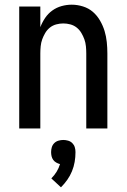

<svg xmlns="http://www.w3.org/2000/svg" viewBox="-20 -548 540 819"><path d="M62 0V-520H152V-432Q160 -453 172.5 -471.5Q185 -490 203 -503Q221 -516 242.5 -522Q264 -528 286 -528Q310 -528 334 -520.5Q358 -513 376 -497.5Q394 -482 406.5 -460.5Q419 -439 426 -416Q433 -393 435.5 -368.5Q438 -344 438 -320V0H348V-320Q348 -335 346.5 -350.5Q345 -366 340 -380Q335 -394 327 -407.5Q319 -421 307 -430.5Q295 -440 280 -444Q265 -448 250 -448Q235 -448 220 -444Q205 -440 193 -430.5Q181 -421 173 -407.5Q165 -394 160 -380Q155 -366 153.5 -350.5Q152 -335 152 -320V0ZM240 251 199 213Q212 200 221.5 184.5Q231 169 236 152Q228 150 220 145.5Q212 141 207 134Q202 127 200 118.5Q198 110 198 101Q198 90 201 80Q204 70 211.5 62.5Q219 55 229.5 52Q240 49 250 49Q260 49 270.5 52Q281 55 288.5 62.5Q296 70 299 80Q302 90 302 101Q302 122 298.5 142.5Q295 163 287 182.5Q279 202 267 219Q255 236 240 251Z"/></svg>

Font: Iosevka SS10 Medium
Style: Regular
Weight: 500
Monospace: yes
Designer: Belleve Invis
Foundry: Belleve Invis
Version: Version 28.0.6; ttfautohint (v1.8.4)